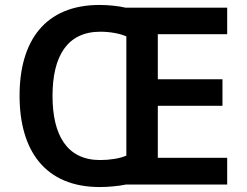

<svg xmlns="http://www.w3.org/2000/svg" viewBox="-20 -745 996 775"><path d="M382 -725C162 -725 59 -580 59 -359C59 -137 162 10 383 10C417 10 459 6 488 0H897V-108H617V-318H878V-425H617V-607H897V-714H487C458 -721 416 -725 382 -725ZM385 -617C423 -617 464 -610 490 -598V-117C464 -105 422 -99 384 -99C252 -99 192 -197 192 -358C192 -519 252 -617 385 -617Z"/></svg>

Font: Noto Sans Arabic SemBd
Style: Regular
Weight: 600
Designer: Monotype Design Team, Nadine Chahine, Nizar Qandah and Khaled Hosny
Foundry: Monotype Imaging Inc.
Version: Version 2.012